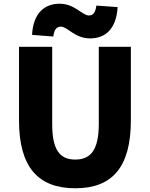

<svg xmlns="http://www.w3.org/2000/svg" viewBox="-20 -996 803 1030"><path d="M384 14C582 14 682 -99 682 -350V-745H510V-331C510 -190 465 -140 384 -140C302 -140 260 -190 260 -331V-745H82V-350C82 -99 185 14 384 14ZM463 -790C543 -790 604 -838 611 -958L497 -966C492 -925 476 -913 457 -913C421 -913 381 -976 300 -976C220 -976 158 -927 152 -809L266 -800C271 -841 286 -853 307 -853C342 -853 381 -790 463 -790Z"/></svg>

Font: Noto Sans HK Black
Style: Regular
Weight: 900
Designer: Ryoko NISHIZUKA 西塚涼子 (kana, bopomofo & ideographs); Paul D. Hunt (Latin, Greek & Cyrillic); Sandoll Communications 산돌커뮤니
Foundry: Adobe
Version: Version 2.004;hotconv 1.0.118;makeotfexe 2.5.65603